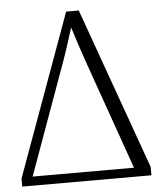

<svg xmlns="http://www.w3.org/2000/svg" viewBox="-52 -759 665 804"><g transform="rotate(-5 281.0 -357.0)"><path d="M9 0V-34L256 -714H309L552 -35V0ZM56 -38H482L325 -483Q294 -571 271 -646Q261 -614 247.5 -572Q234 -530 220 -492Z"/></g></svg>

Font: Noto Serif SemiCondensed Light
Style: Regular
Weight: 300
Width: 4
Designer: Monotype Design Team
Foundry: Monotype Imaging Inc.
Version: Version 2.013